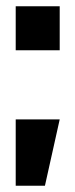

<svg xmlns="http://www.w3.org/2000/svg" viewBox="-20 -520 240 611"><path d="M30 71V-140H170L123 71ZM30 -360V-500H170V-360Z"/></svg>

Font: Promplate
Style: Bold
Weight: 400
Designer: Evgeny Tarasenko
Foundry: Evgeny Tarasenko
Version: Version 1.000